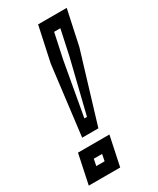

<svg xmlns="http://www.w3.org/2000/svg" viewBox="-221 -772 685 831"><g transform="rotate(-30 122.0 -357.0)"><path d="M42.5 -194 85 -539.5 122.5 -714H265.5L228 -539.5L123.5 -194ZM92.5 -261.5H105.5L171 -527.5L197.5 -651.5H166.5L140 -527.5ZM-36.5 0 -5.5 -147H151.5L120.5 0ZM34 -57H75.5L82 -90H40.5Z"/></g></svg>

Font: Tourney SemiBold
Style: Italic
Weight: 600
Italic angle: -12°
Version: Version 1.015